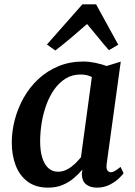

<svg xmlns="http://www.w3.org/2000/svg" viewBox="-20 -850 618 880"><path d="M469 -99.5Q466 -78 472.2 -69.2Q478.5 -60.5 488 -60.5Q496 -60.5 506.2 -66.2Q516.5 -72 532.5 -85L546.5 -56Q541.5 -48.5 525 -32.5Q508.5 -16.5 482.5 -3.2Q456.5 10 423.5 10Q394 10 375 -4.8Q356 -19.5 355 -51.5L357.5 -72.5Q340.5 -52.5 318.2 -33.5Q296 -14.5 266.8 -2.2Q237.5 10 200.5 10Q143.5 10 106.5 -17.8Q69.5 -45.5 51.8 -92.2Q34 -139 34 -196.5Q34 -249 48 -302Q62 -355 89 -402.8Q116 -450.5 156 -487.8Q196 -525 247.8 -546.5Q299.5 -568 362.5 -568Q388 -568 417.8 -561.8Q447.5 -555.5 468.5 -547.5L533.5 -567.5ZM401 -497Q389.5 -503 376.2 -505.8Q363 -508.5 349.5 -508.5Q311 -508.5 281.2 -490.2Q251.5 -472 229.2 -440.8Q207 -409.5 192.5 -369.8Q178 -330 171 -286.8Q164 -243.5 164 -202Q164 -157.5 174 -126.2Q184 -95 202.2 -79Q220.5 -63 245 -63Q262.5 -63 277.8 -69Q293 -75 306.2 -85Q319.5 -95 330.8 -106.5Q342 -118 351 -129ZM233.5 -618.5 195 -646 357.5 -830H420.5L522 -645L479 -620Q454 -648.5 429.5 -679Q405 -709.5 379 -740Q344 -709 307.2 -678Q270.5 -647 233.5 -618.5Z"/></svg>

Font: Merriweather Light 18pt SemiBold
Style: Italic
Weight: 600
Italic angle: -7.8°
Version: Version 2.101